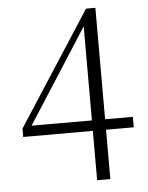

<svg xmlns="http://www.w3.org/2000/svg" viewBox="-53 -778 647 841"><g transform="rotate(-5 270.0 -357.5)"><path d="M340 19V-214V-225V-682H330L367 -700L216 -464L63 -226L70 -256V-244H520V-198H34V-235L357 -734H398V19Z"/></g></svg>

Font: Noto Serif SC
Style: Regular
Weight: 200
Designer: Ryoko NISHIZUKA 西塚涼子 (kana & ideographs); Frank Grießhammer (Latin, Greek & Cyrillic); Wenlong ZHANG 张文龙 (bopomofo); San
Foundry: Adobe
Version: Version 2.001;hotconv 1.1.0;makeotfexe 2.6.0